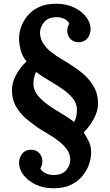

<svg xmlns="http://www.w3.org/2000/svg" viewBox="-20 -780 589 1028"><path d="M267 228Q212 228 170.5 208Q129 188 105.5 156.5Q82 125 82 93Q82 65 98 44Q114 23 142 22Q166 21 180 31Q194 41 200.5 55Q207 69 207 80Q207 90 204.5 101Q202 112 196 122Q204 138 224 147.5Q244 157 266 157Q312 157 334 131.5Q356 106 356 76Q356 45 338.5 20.5Q321 -4 294.5 -24.5Q268 -45 239.5 -61.5Q211 -78 188 -93Q152 -117 119 -145.5Q86 -174 65 -211Q44 -248 44 -297Q44 -337 65 -377Q86 -417 122 -451Q99 -480 91 -510.5Q83 -541 82 -569Q81 -598 91.5 -631Q102 -664 125.5 -693.5Q149 -723 187 -741.5Q225 -760 280 -760Q335 -760 376.5 -740Q418 -720 441.5 -689Q465 -658 465 -625Q465 -597 449.5 -576.5Q434 -556 405 -554Q381 -554 367 -563.5Q353 -573 346.5 -587Q340 -601 340 -612Q340 -623 342.5 -633.5Q345 -644 351 -653Q344 -669 325.5 -678.5Q307 -688 284 -688Q238 -688 216.5 -661.5Q195 -635 194 -606Q195 -572 212 -546.5Q229 -521 255 -500.5Q281 -480 310.5 -463Q340 -446 365 -429Q402 -406 433.5 -377Q465 -348 485 -311Q505 -274 505 -226Q505 -187 483.5 -146Q462 -105 428 -71Q441 -51 454.5 -25Q468 1 468 38Q468 66 457 99Q446 132 422 161.5Q398 191 360 209.5Q322 228 267 228ZM377 -127Q385 -141 388.5 -158.5Q392 -176 392 -192Q392 -227 368.5 -255Q345 -283 309.5 -307Q274 -331 237 -352.5Q200 -374 173 -395Q159 -364 159 -331Q159 -297 182.5 -268.5Q206 -240 241.5 -215.5Q277 -191 313.5 -169.5Q350 -148 377 -127Z"/></svg>

Font: Lora
Style: Bold
Weight: 700
Designer: Olga Karpushina, Alexei Vanyashin (Cyrillic)
Foundry: Cyreal
Version: Version 3.006; ttfautohint (v1.8.4.7-5d5b);gftools[0.9.30]